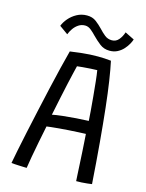

<svg xmlns="http://www.w3.org/2000/svg" viewBox="-128 -940 782 1025"><g transform="rotate(15 263.0 -427.0)"><path d="M122 7.5Q113.5 7.5 102 7Q90.5 6.5 78.2 6Q66 5.5 55.2 4.8Q44.5 4 37 3Q41.5 -22 50.8 -68.5Q60 -115 73 -175Q86 -235 100.5 -301.2Q115 -367.5 130 -433Q145 -498.5 158.8 -555.2Q172.5 -612 183.5 -652.5Q207 -656 249.2 -660.8Q291.5 -665.5 336 -665.5Q353.5 -665.5 372.5 -664.5Q391.5 -663.5 408.5 -661.5Q418 -617.5 427.5 -555.2Q437 -493 446 -410.8Q455 -328.5 464 -226Q473 -123.5 481.5 1Q471.5 2.5 456.2 4.2Q441 6 425.2 6.8Q409.5 7.5 395.5 7.5Q394.5 -7 393.2 -32.2Q392 -57.5 390.2 -88.8Q388.5 -120 386.8 -151.2Q385 -182.5 383.2 -208.5Q381.5 -234.5 380.5 -249.5Q364.5 -249 340 -247.8Q315.5 -246.5 288 -244.8Q260.5 -243 235 -240.8Q209.5 -238.5 191 -236.5Q172.5 -234.5 167 -233.5Q157.5 -187.5 148.5 -141.2Q139.5 -95 132.5 -56Q125.5 -17 122 7.5ZM178.5 -301.5Q199 -306 234.5 -310Q270 -314 308.8 -316.8Q347.5 -319.5 377.5 -320.5Q376.5 -337.5 373.8 -373.2Q371 -409 367 -451.5Q363 -494 359 -532.5Q355 -571 351 -594Q338.5 -594 315.8 -592.5Q293 -591 271.5 -589.2Q250 -587.5 241 -586Q238 -574 231.8 -547.8Q225.5 -521.5 217 -483.5Q208.5 -445.5 198.8 -399.2Q189 -353 178.5 -301.5ZM99 -771.5Q106.5 -792 124.2 -813Q142 -834 167.5 -848Q193 -862 223.5 -862Q253.5 -862 274 -846.5Q294.5 -831 312 -812.5Q327.5 -795.5 344.5 -781.8Q361.5 -768 384.5 -768Q407.5 -768 422.5 -786Q437.5 -804 445 -828L496.5 -802.5Q493.5 -792 485 -776.5Q476.5 -761 463 -746Q449.5 -731 430.5 -721Q411.5 -711 387 -711Q355.5 -711 332.5 -729Q309.5 -747 290 -767Q275 -783 259.8 -795.2Q244.5 -807.5 227.5 -807.5Q207.5 -807.5 191.5 -797Q175.5 -786.5 164.2 -770.5Q153 -754.5 146.5 -737.5Z"/></g></svg>

Font: Grandstander Thin Light
Style: Regular
Weight: 300
Version: Version 1.200